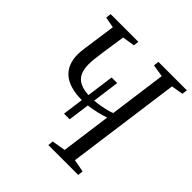

<svg xmlns="http://www.w3.org/2000/svg" viewBox="-195 -894 1044 1044"><g transform="rotate(45 327.0 -371.5)"><path d="M271.5 -181 315.5 -503H358.5L315 -181ZM332 0 335 -30.5 413.5 -44 452.5 -332Q427.5 -323 398 -316Q368.5 -309 340 -305.2Q311.5 -301.5 289.5 -301.5Q241.5 -301.5 205.2 -311.8Q169 -322 144.8 -342.2Q120.5 -362.5 108.2 -392.8Q96 -423 96 -462.5Q96 -472.5 97 -483.5Q98 -494.5 99.5 -506L127 -701L64.5 -712.5L68 -743H281L277.5 -712.5L206 -701L185.5 -563Q182 -536 179 -511.5Q176 -487 176 -465Q176 -428 188.2 -401.2Q200.5 -374.5 230.2 -360.2Q260 -346 311.5 -346Q333.5 -346 360.5 -349.5Q387.5 -353 413.5 -358.8Q439.5 -364.5 458.5 -372.5L503 -701L432 -712.5L435.5 -743H654.5L650.5 -712.5L582 -701L492.5 -44L565 -30.5L562 0Z"/></g></svg>

Font: Merriweather 72pt Light
Style: Italic
Weight: 300
Italic angle: -7.8°
Version: Version 2.101